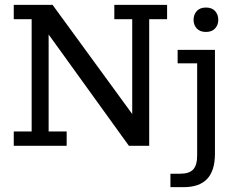

<svg xmlns="http://www.w3.org/2000/svg" viewBox="-20 -603 986 794"><path d="M36.9 0V-59.3H110.9V-523.7H36.9V-583H197.3L526.8 -131.5V-523.7H452.8V-583H671V-523.7H597V0H513.1L181.1 -460.4V-59.3H255.7V0ZM684.8 171V115.4H725.3Q762.7 115.4 779 97.7Q795.3 80 795.3 40.1V-341H714.6V-396.7H868.9V32.8Q868.9 102.5 836.8 136.7Q804.6 171 739 171ZM831.9 -470.9Q806.7 -470.9 793.6 -485.4Q780.5 -499.9 780.5 -520.6Q780.5 -542.6 793.6 -557.2Q806.7 -571.8 831.9 -571.8Q856.5 -571.8 869.6 -557.2Q882.7 -542.6 882.7 -520.6Q882.7 -499.9 869.4 -485.4Q856.1 -470.9 831.9 -470.9Z"/></svg>

Font: Rokkitt SemiBold
Style: Regular
Weight: 600
Designer: Vernon Adams
Foundry: Vernon Adams
Version: Version 3.103